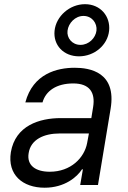

<svg xmlns="http://www.w3.org/2000/svg" viewBox="-20 -872 604 905"><path d="M190.3 12.8C285.5 12.8 343.8 -38.4 366.5 -73.9H370.7L358 0H441.8L501.4 -359.4C530.2 -532.7 402 -552.6 332.4 -552.6C250 -552.6 135.7 -525.6 99.4 -389.2H180.4C195.3 -443.2 245.7 -478.7 325.3 -478.7C402 -478.7 430 -436.4 419 -367.9L410.5 -315.3H266.3C165.5 -315.3 52.6 -279.8 31.2 -154.8C14.2 -48.3 86.6 12.8 190.3 12.8ZM115.1 -150.6C125 -214.5 186.8 -242.9 261.4 -242.9H399.1L390.6 -197.4C377.5 -128.2 313.9 -62.5 214.5 -62.5C147.7 -62.5 105.1 -92.3 115.1 -150.6ZM237.2 -727.3C230.1 -659.1 279.8 -606.5 352.3 -606.5C424.7 -606.5 487.2 -659.1 494.3 -727.3C501.4 -795.5 453.1 -852.3 380.7 -852.3C308.2 -852.3 244.3 -795.5 237.2 -727.3ZM298.3 -727.3C302.6 -762.8 333.8 -796.9 373.6 -796.9C413.4 -796.9 438.9 -762.8 434.7 -727.3C430.4 -693.2 399.1 -660.5 359.4 -660.5C319.6 -660.5 294 -693.2 298.3 -727.3Z"/></svg>

Font: Margiela Sans
Style: Italic
Weight: 400
Italic angle: -9.39999°
Designer: Stefan Endress, Andreas Faust
Version: Version 1.100;FEAKit 1.0